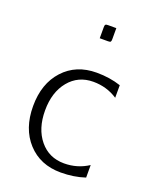

<svg xmlns="http://www.w3.org/2000/svg" viewBox="-104 -567 508 633"><g transform="rotate(20 150.0 -250.0)"><path d="M155 -455V-494Q155 -501 157 -503Q159 -505 166 -505H195V-466Q195 -459 193 -457Q191 -455 184 -455ZM270 -332V-288Q232 -313 185 -313Q132 -313 99.5 -273.5Q67 -234 67 -170Q67 -106 99.5 -66.5Q132 -27 185 -27Q232 -27 270 -52V-8Q231 5 185 5Q113 5 69 -43Q25 -91 25 -170Q25 -249 69 -297Q113 -345 185 -345Q231 -345 270 -332Z"/></g></svg>

Font: Glametrix
Style: Light
Weight: 300
Designer: gluk
Foundry: gluk
Version: Version 0.40